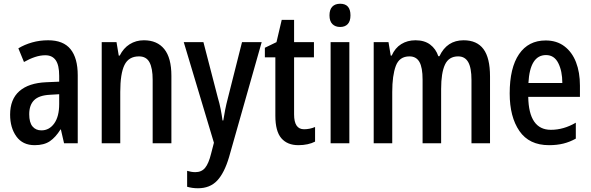

<svg xmlns="http://www.w3.org/2000/svg" viewBox="-20 -765 3155 1025"><path d="M237 -550Q318 -550 356.5 -502.5Q395 -455 395 -363V0H322L305 -74H303Q277 -32 246 -11Q215 10 165 10Q101 10 67.5 -36.5Q34 -83 34 -153Q34 -235 83.5 -278.5Q133 -322 227 -326L296 -329V-360Q296 -417 277.5 -443.5Q259 -470 222 -470Q195 -470 166.5 -460.5Q138 -451 108 -434L78 -507Q111 -527 151.5 -538.5Q192 -550 237 -550ZM296 -262 246 -259Q188 -256 162 -230Q136 -204 136 -155Q136 -111 153.5 -90Q171 -69 201 -69Q243 -69 269.5 -106Q296 -143 296 -210Z M748 -550Q819 -550 857 -503Q895 -456 895 -360V0H795V-339Q795 -401 778 -432.5Q761 -464 722 -464Q667 -464 644.5 -418Q622 -372 622 -274V0H523V-540H602L614 -468H619Q639 -508 672.5 -529Q706 -550 748 -550Z M961 -540H1066L1143 -243Q1152 -213 1158 -182.5Q1164 -152 1168 -122H1172Q1176 -148 1182 -178.5Q1188 -209 1197 -243L1272 -540H1377L1203 73Q1178 158 1139.5 199Q1101 240 1037 240Q1021 240 1007 238Q993 236 979 232V147Q989 150 1000 152Q1011 154 1023 154Q1056 154 1075 131Q1094 108 1107 55L1122 -3Z M1603 -75Q1618 -75 1633 -78Q1648 -81 1662 -87V-9Q1645 0 1622 5Q1599 10 1573 10Q1514 10 1482 -27Q1450 -64 1450 -147V-459H1394V-510L1456 -540L1484 -659H1550V-540H1656V-459H1550V-154Q1550 -75 1603 -75Z M1796 -745Q1851 -745 1851 -683Q1851 -652 1836.5 -636.5Q1822 -621 1796 -621Q1770 -621 1754.5 -636.5Q1739 -652 1739 -683Q1739 -714 1754 -729.5Q1769 -745 1796 -745ZM1845 -540V0H1745V-540Z M2455 -550Q2526 -550 2561 -503Q2596 -456 2596 -357V0H2497V-338Q2497 -403 2479.5 -433.5Q2462 -464 2426 -464Q2376 -464 2355.5 -420Q2335 -376 2335 -290V0H2236V-340Q2236 -405 2219 -434.5Q2202 -464 2166 -464Q2112 -464 2093 -413Q2074 -362 2074 -274V0H1975V-540H2054L2066 -468H2071Q2089 -509 2122 -529.5Q2155 -550 2198 -550Q2246 -550 2276.5 -527Q2307 -504 2320 -465H2326Q2366 -550 2455 -550Z M2893 -549Q2952 -549 2993 -518Q3034 -487 3055 -433Q3076 -379 3076 -308V-248H2800Q2803 -72 2921 -72Q2989 -72 3054 -110V-25Q3022 -7 2987.5 1.5Q2953 10 2911 10Q2805 10 2753 -65.5Q2701 -141 2701 -266Q2701 -403 2751 -476Q2801 -549 2893 -549ZM2895 -471Q2809 -471 2801 -322H2982Q2982 -385 2960.5 -428Q2939 -471 2895 -471Z"/></svg>

Font: Avrile Sans Condensed Medium
Style: Regular
Weight: 500
Width: 3
Designer: Monotype Design Team
Foundry: Monotype Imaging Inc.
Version: Version 2.001;September 10, 2019;FontCreator 11.5.0.2425 64-